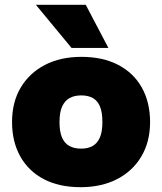

<svg xmlns="http://www.w3.org/2000/svg" viewBox="-20 -767 673 797"><path d="M315 10Q225 10 161.5 -23.5Q98 -57 64 -118Q30 -179 30 -261Q30 -343 66 -403.5Q102 -464 166.5 -497.5Q231 -531 318 -531Q407 -531 471 -497.5Q535 -464 569 -403Q603 -342 603 -260Q603 -179 567 -118Q531 -57 466 -23.5Q401 10 315 10ZM317 -150Q345 -150 364.5 -161Q384 -172 394.5 -196Q405 -220 405 -260Q405 -301 395 -325Q385 -349 365.5 -360Q346 -371 317 -371Q289 -371 269 -360Q249 -349 238 -325Q227 -301 227 -260Q227 -220 237.5 -196Q248 -172 268 -161Q288 -150 317 -150ZM277 -568 129 -747H336L430 -568Z"/></svg>

Font: REM Medium ExtraBold
Style: Regular
Weight: 800
Version: Version 1.005;gftools[0.9.28]